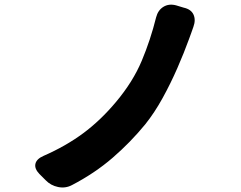

<svg xmlns="http://www.w3.org/2000/svg" viewBox="-20 -786 1040 829"><path d="M773 -753Q805 -746 815.5 -723Q826 -700 815 -670Q813 -664 806 -644.5Q799 -625 796 -617Q775 -559 746 -492.5Q717 -426 682 -362.5Q647 -299 607 -249Q543 -171 466 -104.5Q389 -38 291 13Q263 28 231 21.5Q199 15 177 -8L150 -35Q128 -58 133 -79Q138 -100 168 -113Q264 -155 339 -210.5Q414 -266 481 -346Q554 -433 592 -523.5Q630 -614 654 -711Q662 -742 685.5 -756.5Q709 -771 740 -763Z"/></svg>

Font: Chiron GoRound TC EB
Style: Regular
Weight: 700
Designer: Ryoko NISHIZUKA 西塚涼子 (kana, bopomofo & ideographs); Paul D. Hunt (Latin, Greek & Cyrillic); Sandoll Communications 산돌커뮤니
Foundry: Adobe
Version: Version 1.000;hotconv 1.1.1;makeotfexe 2.6.0